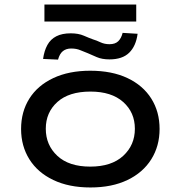

<svg xmlns="http://www.w3.org/2000/svg" viewBox="-20 -818 797 847"><path d="M379 9Q284 9 215 -24Q146 -57 109.5 -115.5Q73 -174 73 -249Q73 -325 109.5 -383Q146 -441 215 -473.5Q284 -506 378 -506Q474 -506 542.5 -473.5Q611 -441 647.5 -383Q684 -325 684 -249Q684 -174 647.5 -115.5Q611 -57 542.5 -24Q474 9 379 9ZM378 -83Q472 -83 523.5 -130.5Q575 -178 575 -250Q575 -322 523.5 -368Q472 -414 379 -414Q284 -414 233 -368Q182 -322 182 -250Q182 -178 233 -130.5Q284 -83 378 -83ZM176 -723V-798H581V-723ZM236 -555 170 -558Q175 -594 189 -619.5Q203 -645 228.5 -658Q254 -671 292 -671Q326 -671 350 -660.5Q374 -650 391 -644Q405 -640 423 -631.5Q441 -623 463 -623Q488 -623 501.5 -636Q515 -649 521 -673L587 -669Q580 -615 550 -585.5Q520 -556 463 -556Q430 -556 407 -566Q384 -576 368 -583Q352 -589 334.5 -596.5Q317 -604 294 -604Q272 -604 257.5 -592.5Q243 -581 236 -555Z"/></svg>

Font: Nunito Sans 7pt Expanded Medium
Style: Regular
Weight: 500
Width: 7
Designer: Vernon Adams
Foundry: Vernon Adams
Version: Version 3.101;gftools[0.9.27]